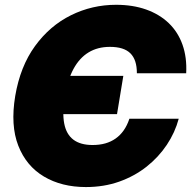

<svg xmlns="http://www.w3.org/2000/svg" viewBox="-20 -758 786 789"><path d="M333 10.7Q233.4 10.7 160.6 -32.5Q87.9 -75.7 55.2 -159.2Q22.5 -242.7 42.5 -363.3Q63 -484.9 123.8 -568.6Q184.6 -652.3 271.5 -695.3Q358.4 -738.3 457 -738.3Q525.9 -738.3 580.8 -718.8Q635.7 -699.2 673.6 -662.8Q711.4 -626.5 730 -574.2Q748.5 -522 745.1 -457H542.5Q542.5 -484.9 535.9 -505.1Q529.3 -525.4 515.9 -538.8Q502.4 -552.2 481.4 -558.8Q460.4 -565.4 431.6 -565.4Q381.3 -565.4 344 -542.7Q306.6 -520 282.2 -475.1Q257.8 -430.2 246.6 -363.3Q235.4 -294.9 243.9 -250.5Q252.4 -206.1 281.5 -184.1Q310.5 -162.1 360.4 -162.1Q389.2 -162.1 412.6 -168.7Q436 -175.3 455.1 -188.7Q474.1 -202.1 488.3 -222.2Q502.4 -242.2 511.7 -270H714.4Q699.2 -213.4 665.5 -162.8Q631.8 -112.3 582.5 -73.2Q533.2 -34.2 470.2 -11.7Q407.2 10.7 333 10.7ZM207.5 -289.1 233.4 -446.3H486.8L460.9 -289.1Z"/></svg>

Font: Inter 24pt Black
Style: Italic
Weight: 900
Italic angle: -9.3988°
Designer: Rasmus Andersson
Foundry: rsms
Version: Version 4.001;git-66647c0bb